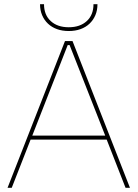

<svg xmlns="http://www.w3.org/2000/svg" viewBox="-20 -896 656 916"><path d="M16 0H36L126 -230H489L579 0H600L326 -700H290ZM134 -249 303 -681H312L482 -249ZM171 -876Q171 -847 181 -823.5Q191 -800 209 -783Q227 -766 252 -757Q277 -748 308 -748Q339 -748 364 -757Q389 -766 407 -783Q425 -800 435 -823.5Q445 -847 445 -876H426Q426 -825 394 -795.5Q362 -766 308 -766Q254 -766 222 -795.5Q190 -825 190 -876Z"/></svg>

Font: Fixel Variable
Style: Regular
Weight: 100
Width: 3
Designer: AlfaBravo + MacPaw
Foundry: Kyrylo Tkachov, Marchela Mozhyna, Serhii Makarenko, Maria Weinstein, Zakhar Kryvoshyya
Version: Version 1.211